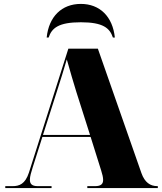

<svg xmlns="http://www.w3.org/2000/svg" viewBox="-20 -963 828 983"><path d="M219 -771H229C245 -819 279 -849 394 -849C508 -849 542 -819 558 -771H568C557 -878 491 -943 394 -943C296 -943 230 -878 219 -771ZM7 0H244V-10H173C143 -10 133 -22 133 -43C133 -60 140 -82 148 -108L197 -262H444L498 -90C504 -71 508 -55 508 -42C508 -22 498 -10 467 -10H427V0H788V-10H786C749 -10 721 -29 704 -77L481 -714H330L128 -79C109 -21 79 -10 45 -10H7ZM200 -272 271 -494C289 -550 308 -610 322 -659C337 -605 359 -530 371 -492L441 -272Z"/></svg>

Font: Noto Serif Display Black
Style: Regular
Weight: 900
Designer: Monotype Design Team
Foundry: Monotype Imaging Inc.
Version: Version 2.009